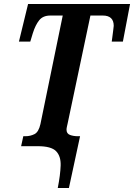

<svg xmlns="http://www.w3.org/2000/svg" viewBox="-20 -734 673 964"><path d="M270 210Q283 144 284.5 97Q286 50 261.5 25Q237 0 170 0H86L97 -50H107Q132 -50 153 -60.5Q174 -71 183 -111L295 -656H233Q196 -656 177 -632.5Q158 -609 145 -568L132 -525H75L121 -714H633L597 -525H541Q542 -530 544 -547.5Q546 -565 548.5 -582.5Q551 -600 551 -604Q551 -656 496 -656H434L320 -116Q318 -106 316 -98Q314 -90 314 -83Q314 -63 331.5 -56.5Q349 -50 372 -50H382L326 210Z"/></svg>

Font: Noto Serif ExtraCondensed
Style: Bold Italic
Weight: 700
Width: 2
Italic angle: -12°
Designer: Monotype Design Team
Foundry: Monotype Imaging Inc.
Version: Version 2.013; ttfautohint (v1.8.4.7-5d5b)